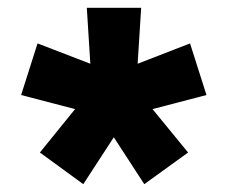

<svg xmlns="http://www.w3.org/2000/svg" viewBox="-20 -789 582 491"><path d="M211 -626 76 -678 34 -546 172 -510 82 -399 193 -318 271 -438 349 -318 461 -399 370 -510 508 -546 466 -678 332 -626 341 -769H202Z"/></svg>

Font: Bounded ExtBd
Style: Regular
Weight: 800
Designer: Vlad Churkin
Version: Version 3.0